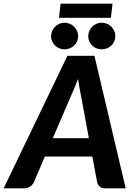

<svg xmlns="http://www.w3.org/2000/svg" viewBox="-63 -1031 740 1051"><path d="M0 0ZM625 0H513Q494 0 483.5 -9Q473 -18 469 -32.5L442.5 -174H182.5L122 -32.5Q115.5 -19.5 102 -9.8Q88.5 0 71 0H-43L306 -725.5H454ZM226 -274.5H423.5L381 -504Q377.5 -522 372.8 -546.2Q368 -570.5 364 -599Q353.5 -570.5 343 -546Q332.5 -521.5 324.5 -503.5ZM269 -1011H553L544 -933.5H259.5ZM365 -832.5Q365 -817.5 359 -804.5Q353 -791.5 342.8 -781.8Q332.5 -772 318.8 -766.5Q305 -761 289.5 -761Q275 -761 261.8 -766.5Q248.5 -772 238.5 -781.8Q228.5 -791.5 222.5 -804.5Q216.5 -817.5 216.5 -832.5Q216.5 -847.5 222.5 -861Q228.5 -874.5 238.5 -884.8Q248.5 -895 261.8 -900.8Q275 -906.5 289.5 -906.5Q305 -906.5 318.8 -900.8Q332.5 -895 342.8 -884.8Q353 -874.5 359 -861Q365 -847.5 365 -832.5ZM568.5 -832.5Q568.5 -817.5 562.5 -804.5Q556.5 -791.5 546.5 -781.8Q536.5 -772 522.8 -766.5Q509 -761 493.5 -761Q478.5 -761 465 -766.5Q451.5 -772 441.5 -781.8Q431.5 -791.5 425.8 -804.5Q420 -817.5 420 -832.5Q420 -847.5 425.8 -861Q431.5 -874.5 441.5 -884.8Q451.5 -895 465 -900.8Q478.5 -906.5 493.5 -906.5Q509 -906.5 522.8 -900.8Q536.5 -895 546.5 -884.8Q556.5 -874.5 562.5 -861Q568.5 -847.5 568.5 -832.5Z"/></svg>

Font: Lato Heavy
Style: Italic
Weight: 800
Italic angle: -7°
Designer: Lukasz Dziedzic
Foundry: tyPoland Lukasz Dziedzic
Version: Version 2.007; 2014-02-27